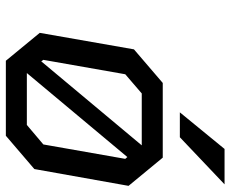

<svg xmlns="http://www.w3.org/2000/svg" viewBox="-84 -684 769 640"><g transform="rotate(90 300.0 -364.5)"><path d="M355 -580 477 -729H595L438 -580ZM90 -113 145 -427 257 -523H506L600 -409L544 -95L433 0H183ZM180 -125 185 -118 465 -453H292L228 -398ZM224 -70H397L462 -125L510 -398L504 -405Z"/></g></svg>

Font: Tomorrow
Style: Italic
Weight: 400
Italic angle: -10°
Designer: Tony de Marco, Monica Rizzolli
Foundry: Just in Type
Version: Version 2.002